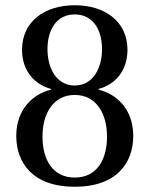

<svg xmlns="http://www.w3.org/2000/svg" viewBox="-20 -700 570 732"><path d="M42 -182C42 -81 103 12 265 12C427 12 488 -81 488 -182C488 -284 424 -342 356 -358V-361C417 -377 466 -428 466 -510C466 -618 380 -680 265 -680C150 -680 64 -618 64 -510C64 -428 114 -377 174 -361V-358C107 -342 42 -284 42 -182ZM142 -179C142 -270 185 -338 265 -338C345 -338 388 -270 388 -179C388 -91 349 -23 265 -23C181 -23 142 -91 142 -179ZM161 -512C161 -589 197 -645 265 -645C333 -645 369 -589 369 -512C369 -444 337 -374 265 -374C193 -374 161 -444 161 -512Z"/></svg>

Font: Lingua Franca
Style: Regular
Weight: 400
Version: Version 1.19